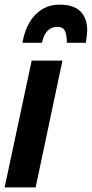

<svg xmlns="http://www.w3.org/2000/svg" viewBox="-28 -810 397 830"><path d="M109 -548H242L126 0H-8ZM229 -790Q291 -790 320 -760.5Q349 -731 349 -679Q349 -663 343 -625H261Q261 -659 252.5 -676.5Q244 -694 221 -694Q195 -694 178.5 -678Q162 -662 153 -625H69Q83 -704 125.5 -747Q168 -790 229 -790Z"/></svg>

Font: Noto Sans Display Ex Bold Cond
Style: Italic
Weight: 800
Width: 3
Italic angle: -12°
Designer: Monotype Design team
Foundry: Monotype Imaging Inc.
Version: Version 1.000